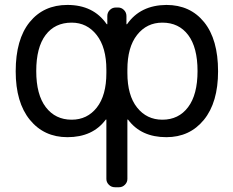

<svg xmlns="http://www.w3.org/2000/svg" viewBox="-20 -578 965 794"><path d="M276.4 -83Q340.8 -83 380.4 -133.3Q419.9 -183.6 419.9 -276.4V-290Q419.9 -381.8 379.9 -433.1Q339.8 -484.4 276.4 -484.4Q207 -484.4 168.5 -433.1Q129.9 -381.8 129.9 -284.2Q129.9 -186.5 169.4 -134.8Q209 -83 276.4 -83ZM651.4 -484.4Q586.9 -484.4 546.9 -433.6Q506.8 -382.8 506.8 -290V-276.4Q506.8 -183.6 546.9 -133.3Q586.9 -83 651.4 -83Q718.8 -83 757.8 -134.8Q796.9 -186.5 796.9 -284.2Q796.9 -381.8 758.3 -433.1Q719.7 -484.4 651.4 -484.4ZM506.8 162.1Q506.8 175.8 496.6 186Q486.3 196.3 472.7 196.3H455.1Q440.4 196.3 430.2 186Q419.9 175.8 419.9 162.1V-82Q419.9 -84 418.9 -84Q418 -84 417 -83Q363.3 -10.7 258.8 -10.7Q162.1 -10.7 103.5 -82.5Q44.9 -154.3 44.9 -283.2Q44.9 -415 102.5 -486.3Q160.2 -557.6 258.8 -557.6Q366.2 -557.6 420.9 -478.5Q421.9 -477.5 422.9 -477.5Q423.8 -477.5 423.8 -478.5V-511.7Q423.8 -526.4 434.1 -536.6Q444.3 -546.9 459 -546.9H468.8Q482.4 -546.9 492.7 -536.6Q502.9 -526.4 502.9 -511.7V-478.5Q502.9 -477.5 503.9 -477.5Q504.9 -477.5 505.9 -478.5Q560.5 -556.6 668 -557.6Q766.6 -557.6 824.2 -486.3Q881.8 -415 881.8 -283.2Q881.8 -154.3 823.2 -82.5Q764.6 -10.7 668 -10.7Q563.5 -10.7 509.8 -83Q508.8 -84 507.8 -84Q506.8 -84 506.8 -82Z"/></svg>

Font: Gen Jyuu GothicL Regular
Style: Regular
Weight: 400
Designer: [Source Han Sans]
Ryoko NISHIZUKA  (kana & ideographs); Paul D. Hunt (Latin, Greek & Cyrillic); Wenlong ZHANG  (bopomofo
Version: Version 1.002.20150607